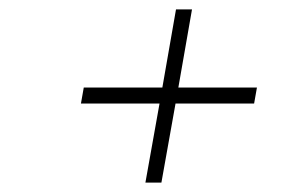

<svg xmlns="http://www.w3.org/2000/svg" viewBox="-20 -516 608 408"><path d="M520 -296H353L323 -128H289L319 -296H152L158 -330H325L354 -496H388L359 -330H526Z"/></svg>

Font: Be Vietnam Thin
Style: Italic
Weight: 250
Italic angle: -9°
Designer: Gabriel Lam
Foundry: TypeRant
Version: Version 3.000